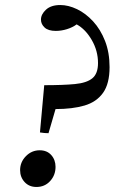

<svg xmlns="http://www.w3.org/2000/svg" viewBox="-20 -731 456 764"><path d="M220 -711Q252 -711 286.5 -694.5Q321 -678 350.5 -646Q380 -614 398 -568Q416 -522 416 -464Q416 -398 390 -361.5Q364 -325 316 -311Q268 -297 201 -297L173 -201Q157 -201 139 -204L156 -392Q231 -392 278 -396.5Q325 -401 347.5 -419.5Q370 -438 370 -480Q370 -529 345 -572Q320 -615 285 -634Q269 -622 246.5 -615Q224 -608 202 -608Q172 -608 157.5 -621.5Q143 -635 143 -653Q143 -674 163 -692.5Q183 -711 220 -711ZM125 13Q96 13 78 -6.5Q60 -26 60 -54Q60 -86 83 -109.5Q106 -133 138 -133Q167 -133 184 -114Q201 -95 201 -67Q201 -34 179.5 -10.5Q158 13 125 13Z"/></svg>

Font: Tiro Devanagari Hindi
Style: Italic
Weight: 400
Italic angle: -11°
Designer: Devanagari: John Hudson & Fiona Ross, assisted by Paul Hanslow. Latin: John Hudson with Paul Hanslow, assisted by Kaja S
Foundry: Tiro Typeworks Ltd.
Version: Version 1.52